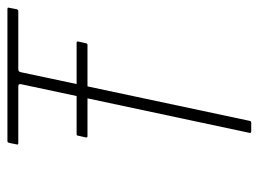

<svg xmlns="http://www.w3.org/2000/svg" viewBox="-112 -602 713 530"><g transform="rotate(-90 245.0 -336.5)"><path d="M148 0Q145 0 144 -1.5Q143 -3 144 -6L278 -635Q279 -639 277.5 -641Q276 -643 272 -643H116Q113 -643 112 -644Q111 -645 112 -648L116 -668Q117 -671 118 -672Q119 -673 122 -673H485Q488 -673 489 -672Q490 -671 489 -668L485 -647Q484 -645 483 -644Q482 -643 479 -643H320Q316 -643 314 -641.5Q312 -640 311 -635L177 -5Q176 0 172 0ZM134 -452Q132 -452 131.5 -453.5Q131 -455 131 -456L136 -478Q136 -480 137 -481Q138 -482 140 -482H393Q395 -482 395.5 -481Q396 -480 396 -478L391 -456Q391 -455 390 -453.5Q389 -452 387 -452Z"/></g></svg>

Font: Glory Thin Thin
Style: Italic
Weight: 250
Italic angle: -12°
Version: Version 1.011